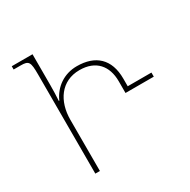

<svg xmlns="http://www.w3.org/2000/svg" viewBox="-160 -865 1007 1017"><g transform="rotate(-30 344.0 -357.0)"><path d="M139 0H167V-313C167 -426 227 -517 340 -517C439 -517 491 -456 491 -362V-290H664V-315H519V-362C519 -481 452 -542 338 -542C260 -542 197 -498 167 -430H164C166 -462 167 -495 167 -527V-714H40V-694H83C133 -694 139 -683 139 -606Z"/></g></svg>

Font: Noto Serif Georgian Thin
Style: Regular
Weight: 100
Designer: Monotype Design Team, Akaki Razmadze
Foundry: Google LLC
Version: Version 2.003